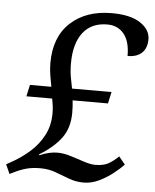

<svg xmlns="http://www.w3.org/2000/svg" viewBox="-54 -769 666 823"><g transform="rotate(5 279.5 -357.0)"><path d="M336 10Q303 10 273.5 -1Q244 -12 213.5 -23.5Q183 -35 147 -35Q113 -35 87 -28Q61 -21 31 -6L17 1L-1 -39L34 -59Q68 -79 101 -108.5Q134 -138 156 -179.5Q178 -221 178 -275Q178 -291 176 -306.5Q174 -322 171 -337H60L71 -387H163Q159 -407 154.5 -434.5Q150 -462 150 -488Q150 -601 217 -662.5Q284 -724 394 -724Q475 -724 517.5 -695.5Q560 -667 560 -626Q560 -588 538.5 -567.5Q517 -547 477 -547Q477 -610 450.5 -642Q424 -674 379 -674Q311 -674 274.5 -627Q238 -580 238 -494Q238 -461 243 -434Q248 -407 252 -387H422L411 -337H259Q262 -312 262 -284Q262 -218 229 -174Q196 -130 136 -94L137 -90Q160 -100 179 -104Q198 -108 214 -108Q241 -108 271.5 -98.5Q302 -89 330.5 -79.5Q359 -70 379 -70Q414 -70 435 -81.5Q456 -93 479 -115L506 -82Q491 -66 463.5 -44Q436 -22 403 -6Q370 10 336 10Z"/></g></svg>

Font: NotoSerif-Italic
Style: Regular
Weight: 400
Italic angle: -12°
Designer: Monotype Design Team
Foundry: Monotype Imaging Inc.
Version: Version 2.007; ttfautohint (v1.8) -l 8 -r 50 -G 200 -x 14 -D